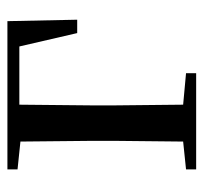

<svg xmlns="http://www.w3.org/2000/svg" viewBox="-36 -526 562 531"><g transform="rotate(-90 245.5 -261.0)"><path d="M42 -494 119 -486 121 -284V-230L119 -36L42 -28V0H308V-28L221 -36L219 -230V-284L221 -489H382L419 -329H456L452 -522H42Z"/></g></svg>

Font: Noto Serif TC Medium
Style: Regular
Weight: 500
Designer: Ryoko NISHIZUKA 西塚涼子 (kana & ideographs); Frank Grießhammer (Latin, Greek & Cyrillic); Wenlong ZHANG 张文龙 (bopomofo); San
Foundry: Adobe
Version: Version 2.001;hotconv 1.1.0;makeotfexe 2.6.0